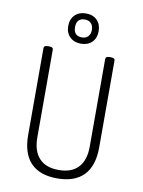

<svg xmlns="http://www.w3.org/2000/svg" viewBox="-99 -983 787 1057"><g transform="rotate(10 295.0 -455.0)"><path d="M295 6Q197 6 147 -46.5Q97 -99 97 -202V-688Q97 -702 119 -702H127Q149 -702 149 -688V-198Q149 -121 186.5 -81Q224 -41 295 -41Q367 -41 404.5 -81Q442 -121 442 -198V-688Q442 -702 464 -702H472Q494 -702 494 -688V-202Q494 -99 443.5 -46.5Q393 6 295 6ZM295 -747Q257 -747 233.5 -770Q210 -793 210 -831Q210 -870 233.5 -893Q257 -916 295 -916Q334 -916 357 -893Q380 -870 380 -831Q380 -793 357 -770Q334 -747 295 -747ZM295 -782Q317 -782 329.5 -795.5Q342 -809 342 -832Q342 -855 329.5 -868.5Q317 -882 295 -882Q248 -882 248 -832Q248 -782 295 -782Z"/></g></svg>

Font: Asap Condensed ExtraLight
Style: Regular
Weight: 200
Width: 3
Designer: Pablo Cosgaya
Foundry: Omnibus-Type
Version: Version 3.001; ttfautohint (v1.8.4.7-5d5b)